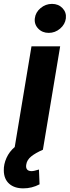

<svg xmlns="http://www.w3.org/2000/svg" viewBox="-67 -790 368 1013"><path d="M56.1 203.8Q8.9 203.8 -18.6 179.3Q-46.2 154.8 -46.9 110.1Q-47.9 76.7 -32.8 43.3Q-17.8 9.9 10.7 -14.2L99.1 -545.5H250.4L159.4 0Q119.7 17.4 97.5 35.5Q75.3 53.6 71.7 77.4Q68.5 94.5 75.6 103.7Q82.7 112.9 99.8 112.9Q111.9 112.9 138.5 104.4L141.7 182.5Q101.2 203.8 56.1 203.8ZM116.8 -693.2Q120.4 -724.8 147 -747.2Q173.7 -769.5 207.4 -769.5Q241.1 -769.5 262.6 -747.2Q284.1 -724.8 280.5 -693.2Q276.6 -661.6 250.2 -639Q223.7 -616.5 190 -616.5Q156.2 -616.5 134.6 -639.2Q112.9 -661.9 116.8 -693.2Z"/></svg>

Font: Karasuma Gothic
Style: Bold Italic
Weight: 700
Italic angle: 9.39998°
Designer: Rasmus Andersson / Ryoko Nishizuka
Foundry: Genbu
Version: Version 1.00